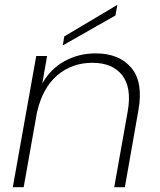

<svg xmlns="http://www.w3.org/2000/svg" viewBox="-20 -775 663 795"><path d="M246 -624 466 -755 458 -711 240 -587ZM453 0 509 -315Q526 -412 486 -463.5Q446 -515 362 -515Q278 -515 217 -463Q156 -411 133 -309L78 0H33L130 -543H175L155 -429Q189 -490 247.5 -522Q306 -554 376 -554Q473 -554 523.5 -494.5Q574 -435 553 -318L497 0Z"/></svg>

Font: Poppins ExtraLight
Style: Italic
Weight: 275
Italic angle: -10°
Designer: Ninad Kale (Devanagari), Jonny Pinhorn (Latin)
Foundry: Indian Type Foundry
Version: Version 3.200;PS 1.000;hotconv 16.6.54;makeotf.lib2.5.65590